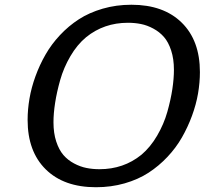

<svg xmlns="http://www.w3.org/2000/svg" viewBox="-20 -763 854 801"><path d="M203.1 -252.9Q203.1 -207.5 214.6 -172.6Q226.1 -137.7 244.6 -116.2Q263.2 -94.7 289.1 -81.1Q314.9 -67.4 340.6 -62.3Q366.2 -57.1 395 -57.1Q495.6 -57.1 569.8 -117.2Q607.4 -148.9 635.5 -197Q663.6 -245.1 678 -296.1Q692.4 -347.2 699 -391.1Q705.6 -435.1 705.6 -471.7Q705.6 -517.1 694.1 -552.2Q682.6 -587.4 664.1 -608.6Q645.5 -629.9 619.6 -643.8Q593.8 -657.7 568.1 -662.8Q542.5 -668 513.7 -668Q413.6 -668 339.4 -607.9Q301.8 -576.7 273.7 -528.6Q245.6 -480.5 231.2 -429.4Q216.8 -378.4 210 -334.2Q203.1 -290 203.1 -252.9ZM95.2 -262.7Q95.2 -306.2 103 -351.8Q110.8 -397.5 127.9 -444.6Q145 -491.7 169.7 -534.9Q194.3 -578.1 230.2 -616.5Q266.1 -654.8 309.1 -682.6Q352.1 -710.4 408.4 -726.8Q464.8 -743.2 528.3 -743.2Q662.1 -743.2 738 -668.7Q814 -594.2 814 -462.4Q814 -418.9 806.2 -373Q798.3 -327.1 781 -280Q763.7 -232.9 739 -189.7Q714.4 -146.5 678.5 -108.4Q642.6 -70.3 599.4 -42.2Q556.2 -14.2 499.8 2Q443.4 18.1 380.4 18.1Q246.6 18.1 170.9 -56.4Q95.2 -130.9 95.2 -262.7Z"/></svg>

Font: Aurulent Sans
Style: Italic
Weight: 400
Italic angle: -11°
Version: Version 2007.05.04